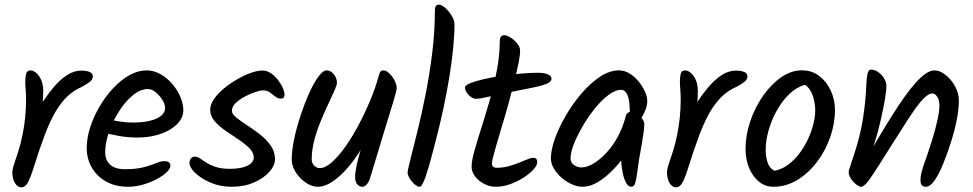

<svg xmlns="http://www.w3.org/2000/svg" viewBox="-20 -811 4146 818"><path d="M164.2 -422.7Q164.2 -396.4 160.5 -358.1Q156.8 -319.9 141.6 -257.7L129 -324.4Q143.1 -348 163.9 -379.5Q184.6 -411 209.7 -440.8Q234.9 -470.5 264.7 -490.4Q294.6 -510.2 326.6 -510.2Q348.2 -510.2 361.9 -504.4Q375.5 -498.5 375.5 -486.3Q375.5 -472.6 363.3 -462.8Q351 -453 329.5 -441.4Q293.5 -426.1 265.7 -399.1Q238 -372.1 215.2 -332.7Q192.4 -293.3 171.3 -237.7Q145.6 -169 130.2 -118.2Q114.8 -67.3 102.3 -40.2Q89.8 -13 71 -13Q59.1 -13 50.2 -22.6Q41.3 -32.3 36.9 -46.8Q32.5 -61.3 32.5 -75.1Q32.5 -89.6 40.2 -112.1Q47.9 -134.6 58.1 -166.6Q68.3 -198.5 76.2 -238.3Q83.2 -271.8 87.1 -309.4Q91.1 -347.1 91.1 -388.9Q91.1 -409 89.4 -428.4Q87.7 -447.7 87.7 -463.5Q87.7 -483.6 91.4 -497.4Q95.2 -511.1 109.7 -511.1Q121.4 -511.1 133.9 -500.7Q146.4 -490.3 155.3 -470.6Q164.2 -450.9 164.2 -422.7Z M604.2 -511.1Q635.7 -511.1 663.8 -495Q691.9 -479 713.8 -453.6Q735.7 -428.1 748.4 -398.4Q761.1 -368.7 761.1 -341Q761.1 -316 745.2 -294.6Q729.3 -273.3 702.4 -257.7Q675.4 -242.2 640.5 -233.6Q605.6 -225.1 567.6 -225.1Q524.2 -225.1 486 -231.9Q447.7 -238.7 415 -248.3L426 -306.9Q453 -298.7 486.3 -293.8Q519.6 -288.8 545.1 -288.8Q586.6 -288.8 617.5 -296.1Q648.3 -303.3 665.9 -317.4Q683.4 -331.5 683.4 -350.5Q683.4 -367.3 671.8 -385.7Q660.2 -404.2 643.3 -417.9Q626.4 -431.7 610.2 -431.7Q578.4 -431.7 546.2 -405.4Q514 -379.1 487.4 -337.2Q460.8 -295.4 444.5 -248.7Q428.2 -202 428.2 -161.9Q428.2 -128.4 449.6 -109.3Q470.9 -90.1 511.5 -90.1Q560.8 -90.1 592.9 -98.7Q625 -107.3 645.4 -116Q665.9 -124.6 679.9 -124.6Q693.8 -124.6 699.9 -119.4Q705.9 -114.1 705.9 -104.7Q705.9 -92.2 689.4 -76.6Q672.9 -61 646.2 -47Q619.4 -33 587.8 -24.1Q556.2 -15.3 526 -15.3Q473.6 -15.3 434 -36.5Q394.4 -57.8 372 -95.6Q349.5 -133.3 349.5 -180.3Q349.5 -223.3 364.4 -269Q379.2 -314.7 404.6 -357.9Q430 -401 462.8 -435.9Q495.5 -470.7 531.9 -490.9Q568.2 -511.1 604.2 -511.1Z M1192.1 -408.2Q1192.1 -390.7 1176.3 -390.7Q1164 -390.7 1153 -399.6Q1142 -408.5 1130 -417.2Q1118 -425.9 1099.6 -425.9Q1088.7 -425.9 1067.5 -418.8Q1046.2 -411.8 1023.1 -399.6Q999.9 -387.4 984 -371.8Q968 -356.3 968 -338.7Q968 -325.4 986.5 -310.3Q1004.9 -295.2 1032.4 -277.6Q1059.8 -259.9 1087.3 -238.6Q1114.7 -217.3 1133.2 -191.1Q1151.7 -164.9 1151.7 -133.1Q1151.7 -106.1 1127.6 -78.9Q1103.5 -51.7 1061.8 -33.5Q1020 -15.3 967 -15.3Q917.7 -15.3 876.9 -33Q836.1 -50.7 811.8 -74.2Q787.4 -97.7 787.4 -115.5Q787.4 -129.3 794 -136.6Q800.5 -143.8 809.7 -143.8Q820.7 -143.8 832.2 -135.9Q843.7 -127.9 859.6 -117.8Q875.4 -107.7 899.2 -99.8Q923.1 -91.8 958.2 -91.8Q993.3 -91.8 1016.1 -98.4Q1038.8 -104.9 1050 -115.9Q1061.2 -126.9 1061.2 -139.5Q1061.2 -161 1042.3 -179.8Q1023.5 -198.7 996 -216.8Q968.6 -235 940.9 -254Q913.3 -273 894.4 -294.9Q875.6 -316.7 875.6 -343.4Q875.6 -365.7 891.8 -389.3Q908.1 -412.8 934.4 -434.4Q960.6 -455.9 990.8 -473.3Q1020.9 -490.7 1049.3 -500.7Q1077.7 -510.7 1097.7 -510.7Q1116.4 -510.7 1133.5 -499.4Q1150.5 -488 1163.6 -471.2Q1176.7 -454.5 1184.4 -437.2Q1192.1 -420 1192.1 -408.2Z M1415.5 -457.4Q1415.5 -448.7 1404.8 -424.8Q1394.2 -401 1378.2 -367.1Q1362.2 -333.3 1345.8 -293.4Q1329.3 -253.5 1318.6 -211.9Q1308 -170.4 1308 -132Q1308 -116 1318.3 -105.4Q1328.5 -94.8 1342.2 -94.8Q1365.9 -94.8 1394.6 -120.4Q1423.4 -146.1 1453.2 -188.7Q1482.9 -231.3 1510.1 -283Q1537.3 -334.7 1558.8 -386.9Q1580.3 -439.1 1592.1 -482.8Q1596.5 -498.8 1600 -504.9Q1603.6 -511.1 1614.3 -511.1Q1622.7 -511.1 1632.4 -503.8Q1642 -496.5 1650.7 -485Q1659.3 -473.6 1664.7 -460.4Q1670.1 -447.3 1670.1 -434.9Q1670.1 -425.8 1655.3 -376.5Q1640.4 -327.2 1615.2 -245.8Q1590 -164.4 1558.3 -57.3Q1552 -36.2 1542.8 -25.7Q1533.5 -15.3 1523.7 -15.3Q1511.5 -15.3 1502.2 -25.5Q1493 -35.7 1493 -57Q1493 -79.3 1501.5 -116Q1510 -152.7 1523.4 -195.1Q1536.7 -237.5 1551.7 -273.9L1565.4 -268.8Q1551.2 -231.8 1530.5 -195.5Q1509.9 -159.1 1485.8 -126.8Q1461.8 -94.4 1435.9 -69.4Q1409.9 -44.3 1384.2 -29.8Q1358.4 -15.3 1335.7 -15.3Q1314.9 -15.3 1295 -25.6Q1275.2 -36 1258.8 -53.2Q1242.3 -70.3 1232.6 -90.7Q1222.9 -111 1222.9 -131.4Q1222.9 -169.7 1233.3 -219Q1243.8 -268.3 1260.6 -319.2Q1277.5 -370.1 1297.1 -413.9Q1316.8 -457.6 1336.5 -484.4Q1356.3 -511.1 1371.4 -511.1Q1389 -511.1 1402.3 -494.7Q1415.5 -478.3 1415.5 -457.4Z M1838.3 -219.3Q1830.9 -190.3 1823.3 -161.1Q1815.7 -131.9 1808.1 -105.7Q1800.5 -79.5 1793.5 -59Q1786.5 -38.5 1779.9 -26.9Q1773.3 -15.3 1767.8 -15.3Q1760.7 -15.3 1752.1 -21.3Q1743.4 -27.4 1735.3 -37.1Q1727.1 -46.7 1721.9 -56.9Q1716.6 -67 1716.6 -74.8Q1716.6 -85.4 1728.3 -131.2Q1739.9 -177.1 1757.4 -247.3Q1774.9 -317.5 1792.2 -403.7Q1809.5 -490 1821.1 -582.7Q1832.8 -675.4 1832.8 -764.7Q1832.8 -778.3 1836.5 -784.7Q1840.3 -791.1 1852 -791.1Q1858.5 -791.1 1869.1 -783.6Q1879.8 -776.2 1890.4 -763.7Q1901.1 -751.2 1908.7 -736.4Q1916.3 -721.5 1916.3 -706.7Q1916.3 -662.7 1910.7 -605.9Q1905.1 -549.2 1894.7 -485Q1884.3 -420.8 1870 -353.3Q1855.7 -285.7 1838.3 -219.3Z M2195.9 -594.7Q2195.9 -577.2 2189.2 -542.9Q2182.5 -508.6 2171.3 -463.7Q2160 -418.9 2146 -368.1Q2132 -317.4 2116.7 -267.6Q2101.9 -218.4 2092.9 -186.7Q2083.9 -155 2079.8 -138.1Q2075.8 -121.2 2075.8 -114.5Q2075.8 -96.2 2097.5 -96.2Q2122.3 -96.2 2145.9 -102.5Q2169.5 -108.9 2190.3 -117.4Q2211 -125.9 2226.6 -132.2Q2242.2 -138.6 2250.9 -138.6Q2261.7 -138.6 2265.3 -133.8Q2268.8 -129.1 2268.8 -120.3Q2268.8 -106.5 2252.9 -88.9Q2237 -71.3 2210.6 -54.3Q2184.2 -37.4 2153.5 -26.3Q2122.9 -15.3 2092.3 -15.3Q2072.8 -15.3 2054.7 -22.3Q2036.7 -29.3 2021.7 -41.3Q2006.8 -53.2 1998 -68.9Q1989.2 -84.7 1989.2 -101.1Q1989.2 -125.7 2001.4 -168.9Q2013.6 -212 2031.4 -268Q2049.3 -324 2067 -386.2Q2084.6 -448.4 2096.8 -511.2Q2109 -573.9 2109 -631.1Q2109 -645.7 2113.2 -653.4Q2117.4 -661.1 2129.2 -661.1Q2136.3 -661.1 2147.3 -655.7Q2158.3 -650.3 2169.5 -640.5Q2180.7 -630.7 2188.3 -619.1Q2195.9 -607.5 2195.9 -594.7ZM2269.6 -501Q2299.2 -501 2314.4 -494.3Q2329.6 -487.5 2329.6 -475.4Q2329.6 -464.3 2313.4 -456.2Q2297.1 -448.1 2259.4 -439.8Q2221.7 -431.6 2158.2 -419.3Q2099.2 -408 2062 -399Q2024.9 -390.1 2007.2 -390.1Q1997.4 -390.1 1986.5 -397.9Q1975.5 -405.7 1968.3 -417.2Q1961 -428.7 1961 -438.2Q1961 -447.2 1983.2 -456.4Q2005.3 -465.6 2041.2 -473.8Q2077 -482 2118.8 -488Q2160.7 -494 2200.3 -497.5Q2240 -501 2269.6 -501Z M2737.6 -380.4Q2737.6 -365.3 2731.7 -348Q2725.7 -330.6 2717.1 -315.6Q2708.5 -300.5 2699.4 -290.9Q2690.2 -281.2 2684.5 -281.2Q2672.4 -281.2 2667.8 -294.5Q2663.2 -307.8 2663.2 -335.5Q2663.2 -360.3 2659.8 -381.5Q2656.3 -402.7 2648.3 -415.5Q2640.2 -428.3 2626.3 -428.3Q2601.6 -428.3 2572.5 -406.5Q2543.3 -384.7 2515.1 -349.8Q2486.8 -314.9 2463.2 -274.7Q2439.6 -234.5 2425.1 -197.8Q2410.7 -161.1 2410.7 -136Q2410.7 -118.3 2425.2 -108Q2439.7 -97.7 2457.5 -97.7Q2479.7 -97.7 2506.9 -113.4Q2534 -129.2 2561.6 -158.1Q2589.2 -186.9 2611.4 -227.2Q2633.6 -267.4 2645.9 -315.7Q2647.9 -324.7 2654.6 -330Q2661.2 -335.2 2672.3 -335.2Q2678.3 -335.2 2686.9 -330.3Q2695.6 -325.4 2704.6 -317.5Q2713.6 -309.5 2719.3 -300.4Q2724.9 -291.3 2724.9 -283.3Q2724.9 -268.3 2722.2 -248.2Q2719.5 -228.2 2714.8 -200.6Q2710 -173 2703 -134Q2698 -103 2694.8 -76Q2691.6 -49 2686.5 -32.1Q2681.4 -15.3 2669.7 -15.3Q2656 -15.3 2646.1 -34.6Q2636.2 -54 2630.9 -86Q2625.5 -118.1 2625.5 -158.1Q2625.5 -180.5 2630 -202.6Q2634.4 -224.7 2644.7 -245L2685.5 -224.9Q2671.7 -191.8 2646.8 -155.2Q2621.9 -118.5 2590.9 -86.7Q2559.9 -54.8 2526.7 -35Q2493.6 -15.3 2462.2 -15.3Q2439.9 -15.3 2416 -26Q2392.2 -36.7 2372 -54.4Q2351.7 -72.2 2339.4 -93.6Q2327 -115 2327 -136Q2327 -171.8 2344.1 -220.1Q2361.3 -268.4 2391 -319.1Q2420.6 -369.8 2458 -413.4Q2495.4 -457 2536.2 -484Q2576.9 -511.1 2616.8 -511.1Q2640.7 -511.1 2662.5 -497.8Q2684.2 -484.4 2701.1 -463.6Q2717.9 -442.7 2727.8 -420.7Q2737.6 -398.6 2737.6 -380.4Z M2953.2 -422.7Q2953.2 -396.4 2949.5 -358.1Q2945.8 -319.9 2930.6 -257.7L2918 -324.4Q2932.1 -348 2952.9 -379.5Q2973.6 -411 2998.7 -440.8Q3023.9 -470.5 3053.7 -490.4Q3083.6 -510.2 3115.6 -510.2Q3137.2 -510.2 3150.9 -504.4Q3164.5 -498.5 3164.5 -486.3Q3164.5 -472.6 3152.3 -462.8Q3140 -453 3118.5 -441.4Q3082.5 -426.1 3054.7 -399.1Q3027 -372.1 3004.2 -332.7Q2981.4 -293.3 2960.3 -237.7Q2934.6 -169 2919.2 -118.2Q2903.8 -67.3 2891.3 -40.2Q2878.8 -13 2860 -13Q2848.1 -13 2839.2 -22.6Q2830.3 -32.3 2825.9 -46.8Q2821.5 -61.3 2821.5 -75.1Q2821.5 -89.6 2829.2 -112.1Q2836.9 -134.6 2847.1 -166.6Q2857.3 -198.5 2865.2 -238.3Q2872.2 -271.8 2876.1 -309.4Q2880.1 -347.1 2880.1 -388.9Q2880.1 -409 2878.4 -428.4Q2876.7 -447.7 2876.7 -463.5Q2876.7 -483.6 2880.4 -497.4Q2884.2 -511.1 2898.7 -511.1Q2910.4 -511.1 2922.9 -500.7Q2935.4 -490.3 2944.3 -470.6Q2953.2 -450.9 2953.2 -422.7Z M3537.3 -342.6Q3537.3 -284.2 3517 -226.3Q3496.6 -168.4 3460.3 -120.5Q3423.9 -72.7 3376.5 -44Q3329.1 -15.3 3275 -15.3Q3240.3 -15.3 3213.7 -36.8Q3187.1 -58.3 3171.7 -95Q3156.3 -131.7 3156.3 -176.7Q3156.3 -235.5 3176.5 -294.6Q3196.7 -353.7 3231 -402.9Q3265.4 -452.1 3308.3 -481.8Q3351.3 -511.4 3396.4 -511.4Q3439 -511.4 3470.5 -487.2Q3502 -463 3519.7 -424.3Q3537.3 -385.6 3537.3 -342.6ZM3409.8 -449.7Q3373.5 -439.9 3342.9 -410.4Q3312.2 -381 3289.7 -340.4Q3267.1 -299.9 3254.6 -255.9Q3242.1 -211.9 3242.1 -172.9Q3242.1 -144.7 3250 -119.6Q3257.8 -94.4 3279.5 -83.4Q3318.3 -91.2 3350.1 -119Q3381.9 -146.8 3404.9 -185.5Q3428 -224.2 3440.6 -265.7Q3453.2 -307.2 3453.2 -341.3Q3453.2 -372.7 3442.4 -404.2Q3431.6 -435.6 3409.8 -449.7Z M3756.5 -445.7Q3756.5 -426.5 3749.9 -386.7Q3743.2 -346.8 3732.1 -298.4Q3721 -250 3706.3 -202.7Q3691.6 -155.3 3675.5 -121.2L3661.8 -119.6Q3694.3 -176.1 3724.4 -226.7Q3754.5 -277.3 3782 -320.9Q3809.6 -364.6 3834.6 -399.6Q3859.7 -434.6 3882.3 -459.6Q3904.9 -484.7 3924.6 -497.9Q3944.4 -511.1 3961.4 -511.1Q3984.4 -511.1 4008.6 -491.8Q4032.7 -472.6 4048.9 -443.3Q4065.1 -414 4065.1 -382.7Q4065.1 -347.9 4056.5 -302Q4047.8 -256.2 4032.1 -207.5Q4015.9 -155.3 3997.7 -111.4Q3979.5 -67.5 3961.1 -41.4Q3942.6 -15.3 3923.8 -15.3Q3913 -15.3 3907.3 -22.2Q3901.5 -29.1 3901.5 -44.7Q3901.5 -69.4 3918.2 -115.7Q3934.9 -162 3953.4 -221.6Q3965.7 -262 3974 -299.8Q3982.3 -337.6 3982.3 -361.5Q3982.3 -384.7 3972.9 -398.8Q3963.4 -413 3953.4 -413Q3937.1 -413 3917.7 -393.9Q3898.2 -374.9 3874.9 -341.5Q3851.6 -308.2 3824.8 -265.3Q3797.9 -222.5 3767.9 -175.8Q3744.4 -139.4 3721.3 -102.1Q3698.2 -64.9 3679.4 -40.1Q3660.6 -15.3 3648.6 -15.3Q3641.5 -15.3 3632.2 -21.7Q3622.9 -28.1 3614.6 -37.5Q3606.3 -46.8 3600.9 -57.6Q3595.5 -68.3 3595.5 -76.6Q3595.5 -83 3603 -105.3Q3610.4 -127.6 3621 -159.7Q3631.6 -191.7 3640.3 -226.8Q3650.3 -265.1 3656.5 -304.7Q3662.6 -344.3 3666.1 -380.2Q3669.6 -416.2 3670.3 -442Q3671.7 -475.2 3675.5 -494.8Q3679.3 -514.5 3691.4 -514.5Q3706.7 -514.5 3721.6 -503.9Q3736.5 -493.3 3746.5 -477.2Q3756.5 -461 3756.5 -445.7Z"/></svg>

Font: Kalam Variable Light
Style: Regular
Weight: 300
Designer: Lipi Raval, Jonny Pinhorn
Foundry: Indian Type Foundry
Version: Version 3.000